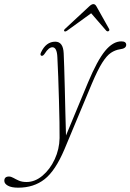

<svg xmlns="http://www.w3.org/2000/svg" viewBox="-136 -644 619 912"><path d="M282 -252Q326 -357 363.2 -402.2Q400.5 -447.5 440.5 -447.5Q463.5 -447.5 463.5 -431Q463.5 -413.5 434 -410Q411 -406.5 391 -393.2Q371 -380 349.5 -346Q328 -312 300.5 -247L170 65.5Q127 167 75.8 207.2Q24.5 247.5 -49.5 247.5Q-81.5 247.5 -98.5 238Q-115.5 228.5 -115.5 215Q-115.5 194.5 -93.5 194.5Q-83.5 194.5 -72.2 201Q-61 207.5 -46.2 214Q-31.5 220.5 -10 220.5Q30.5 220.5 66.2 190.2Q102 160 124 112.2Q146 64.5 147 12Q147.5 -15.5 146.5 -64.2Q145.5 -113 144 -170.2Q142.5 -227.5 140.5 -281.2Q138.5 -335 136.5 -372Q134.5 -419.5 113 -419.5Q95.5 -419.5 77 -390Q68.5 -377 61 -379Q53 -382 58.5 -394.5Q82.5 -446 126.5 -446Q164 -446 166.5 -391Q167.5 -368.5 169 -324.2Q170.5 -280 171.8 -224Q173 -168 174.5 -109.5Q176 -51 177.5 -0.5ZM183 -498.5Q173.5 -492 169.5 -496Q165.5 -500 173 -507L287 -613Q299 -624.5 307.5 -624.5Q316.5 -624.5 322.5 -613L382 -507Q386 -500 379.5 -496Q374.5 -493 368.5 -498.5L297 -581Z"/></svg>

Font: Fraunces 72pt S050 Thin
Style: Italic
Weight: 100
Italic angle: -16°
Version: Version 1.000; ttfautohint (v1.8.3)